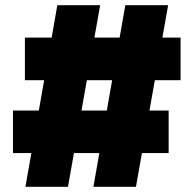

<svg xmlns="http://www.w3.org/2000/svg" viewBox="-20 -720 746 740"><path d="M30 -294H630V-130H30ZM76 -411V-575H676V-411ZM366 -700 242 0H78L201 -700ZM628 -700 504 0H340L463 -700Z"/></svg>

Font: Afrihost Sans Black
Style: Regular
Weight: 900
Foundry: https://www.afrihost.com
Version: Version 1.000